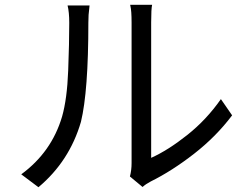

<svg xmlns="http://www.w3.org/2000/svg" viewBox="-20 -760 1040 804"><path d="M141 24 69 -30Q196 -123 240 -272Q261 -346 265.5 -463.5Q270 -581 270 -664Q270 -709 263 -737H355L354 -727Q350 -700 350 -665Q350 -378 319 -250Q271 -85 141 24ZM577 23 524 -21Q531 -47 531 -77V-666Q531 -715 526 -735L525 -740H617Q613 -723 613 -666V-99Q684 -131 764.5 -195Q845 -259 905 -345L952 -277Q885 -188 792.5 -116Q700 -44 611 0Q590 11 577 23Z"/></svg>

Font: Source Han Sans & Saira Hybrid
Style: Regular
Weight: 400
Designer: Ryoko NISHIZUKA 西塚涼子 (kana & ideographs); Paul D. Hunt (Latin, Greek & Cyrillic); Wenlong ZHANG 张文龙 (bopomofo); Sandoll 
Foundry: Adobe Systems Incorporated
Version: Version 1.00;August 2, 2021;FontCreator 13.0.0.2675 64-bit